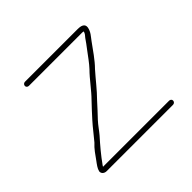

<svg xmlns="http://www.w3.org/2000/svg" viewBox="-117 -605 711 711"><g transform="rotate(-45 239.0 -249.0)"><path d="M90 -452H366C369 -452 373 -452 376 -451C374 -442 369 -437 363 -430C354 -417 347 -407 336 -393C323 -376 308 -354 292 -337C266 -311 242 -276 216 -250C199 -233 181 -212 166 -196C147 -175 131 -153 113 -132C96 -117 83 -97 70 -79C62 -68 53 -57 50 -44C49 -32 59 -25 70 -25H418C424 -25 429 -30 429 -36C429 -42 424 -46 418 -46H72C73 -47 74 -49 75 -51C97 -82 120 -109 145 -137C157 -151 168 -168 181 -182C196 -197 215 -219 230 -235C257 -262 282 -295 307 -323C330 -346 352 -379 371 -405C381 -419 393 -430 397 -450C400 -469 383 -473 366 -473H90C84 -473 79 -468 79 -462C79 -456 84 -452 90 -452Z"/></g></svg>

Font: Electronic
Style: Thn
Weight: 100
Version: Version 1.011